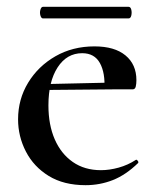

<svg xmlns="http://www.w3.org/2000/svg" viewBox="-20 -531 454 563"><path d="M231 12Q167 12 123 -15Q79 -42 56 -86.5Q33 -131 33 -181Q33 -240 62.5 -288.5Q92 -337 142.5 -366Q193 -395 257 -395Q316 -395 348 -368.5Q380 -342 380 -296Q380 -285 378 -277Q376 -269 369 -269H286Q289 -317 273 -346Q257 -375 221 -375Q176 -375 149 -333.5Q122 -292 122 -222Q122 -165 140.5 -122.5Q159 -80 193.5 -56Q228 -32 276 -32Q301 -32 328 -39.5Q355 -47 378 -62Q380 -64 383.5 -60Q387 -56 385 -53Q349 -18 311 -3Q273 12 231 12ZM93 -267 92 -284 314 -289V-269ZM106 -477Q101 -477 98.5 -485.5Q96 -494 98.5 -502.5Q101 -511 106 -511H357Q363 -511 365 -502.5Q367 -494 365 -485.5Q363 -477 357 -477Z"/></svg>

Font: Cormorant SemiBold
Style: Regular
Weight: 600
Designer: Christian Thalmann (Catharsis Fonts)
Foundry: Catharsis Fonts
Version: Version 4.000